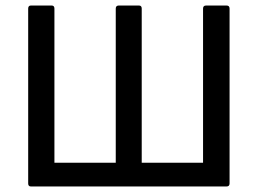

<svg xmlns="http://www.w3.org/2000/svg" viewBox="-20 -675 932 695"><path d="M92 0Q82 0 82 -11V-644Q82 -655 92 -655H167Q177 -655 177 -644V-86H399V-644Q399 -655 410 -655H483Q493 -655 493 -644V-86H715V-644Q715 -655 726 -655H800Q811 -655 811 -644V-11Q811 0 800 0Z"/></svg>

Font: Sofia Sans Medium
Style: Regular
Weight: 500
Designer: Botio Nikoltchev, Ani Petrova
Foundry: lettersoup
Version: Version 4.101; ttfautohint (v1.8.4.7-5d5b)